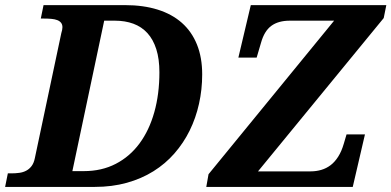

<svg xmlns="http://www.w3.org/2000/svg" viewBox="-44 -734 1537 754"><path d="M-13.2 -53.2H1Q16.6 -53.2 31.5 -55.2Q46.4 -57.1 58.6 -63.5Q70.8 -69.8 79.8 -81.5Q88.9 -93.3 92.8 -112.8L196.8 -604Q198.7 -609.4 200 -616.2Q201.2 -623 201.2 -627Q201.2 -637.7 195.8 -644.5Q190.4 -651.4 180.9 -655Q171.4 -658.7 158 -659.9Q144.5 -661.1 128.9 -661.1H116.2L127 -713.9H446.8Q518.6 -713.9 575 -696.3Q631.3 -678.7 670.2 -644.3Q709 -609.9 729.5 -559.1Q750 -508.3 750 -441.9Q750 -382.3 737.5 -326.4Q725.1 -270.5 700.9 -221.4Q676.8 -172.4 641.1 -131.6Q605.5 -90.8 558.6 -61.5Q511.7 -32.2 453.9 -16.1Q396 0 328.1 0H-23.9ZM285.2 -62Q355.5 -62 410.6 -90.6Q465.8 -119.1 503.9 -170.7Q542 -222.2 562 -293.5Q582 -364.7 582 -450.2Q582 -502.4 569.8 -540.8Q557.6 -579.1 534.9 -604Q512.2 -628.9 479.7 -640.9Q447.3 -652.8 407.2 -652.8H365.2L240.2 -62ZM1462.9 -663.1 969.2 -61H1175.3Q1197.8 -61 1217.8 -66.9Q1237.8 -72.8 1254.4 -85.4Q1271 -98.1 1284.2 -118.9Q1297.4 -139.6 1306.2 -169.9L1316.9 -206.1H1389.2L1341.3 0H766.1L774.9 -49.8L1268.1 -652.8H1094.2Q1048.8 -652.8 1021.2 -632.3Q993.7 -611.8 981 -565.9L963.9 -507.8H892.1L940.9 -713.9H1473.1Z"/></svg>

Font: Droid Serif
Style: Bold Italic
Weight: 700
Italic angle: -12°
Designer: Monotype Design team
Foundry: Monotype Imaging Inc.
Version: Version 1.03